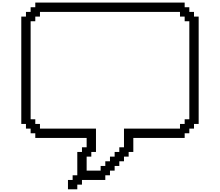

<svg xmlns="http://www.w3.org/2000/svg" viewBox="-20 -1234 1683 1469"><path d="M500 142.9V214.3H571.4V178.6H607.1V142.9H785.7V107.1H821.4V71.4H857.1V35.7H892.9V0H928.6V-35.7H964.3V-71.4H1000V-178.6H1392.9V-214.3H1428.6V-250H1464.3V-285.7H1500V-1107.1H1464.3V-1142.9H1428.6V-1178.6H1392.9V-1214.3H250V-1178.6H214.3V-1142.9H178.6V-1107.1H142.9V-285.7H178.6V-250H214.3V-214.3H250V-178.6H642.9V-107.1H607.1V-71.4H571.4V107.1H535.7V142.9ZM642.9 71.4V-35.7H678.6V-71.4H714.3V-250H285.7V-285.7H250V-321.4H214.3V-1071.4H250V-1107.1H285.7V-1142.9H1357.1V-1107.1H1392.9V-1071.4H1428.6V-321.4H1392.9V-285.7H1357.1V-250H928.6V-107.1H892.9V-71.4H857.1V-35.7H821.4V0H785.7V35.7H750V71.4Z"/></svg>

Font: Gossip Icons High Pixel
Style: Regular
Weight: 500
Designer: Deborah Khodanovich
Version: Version 1.001;Glyphs 3.3.1 (3343)